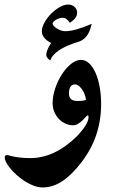

<svg xmlns="http://www.w3.org/2000/svg" viewBox="-79 -616 534 837"><path d="M225.1 -516.6Q211.9 -538.6 193.8 -538.6Q187 -538.6 179.4 -536.1Q171.9 -533.7 165.3 -530Q158.7 -526.4 154.5 -521.7Q150.4 -517.1 150.4 -513.2Q150.4 -508.3 155.8 -502.4Q161.1 -496.6 169.2 -491.5Q177.2 -486.3 187 -483.2Q196.8 -480 205.1 -480Q247.6 -480 321.3 -512.2L318.8 -504.9Q305.7 -447.3 263.7 -434.1Q156.2 -401.4 140.1 -352.1Q122.6 -364.7 122.6 -376.5Q122.6 -395.5 143.6 -428.7Q103.5 -449.7 103.5 -479Q103.5 -497.1 114.7 -517.6Q126 -538.1 143.3 -555.7Q160.6 -573.2 180.7 -584.7Q200.7 -596.2 218.3 -596.2Q234.9 -596.2 246.1 -585.9Q257.3 -575.7 257.3 -560.5Q257.3 -536.6 225.1 -516.6ZM295.9 -180.7Q294.4 -193.4 289.8 -205.3Q285.2 -217.3 278.3 -226.8Q271.5 -236.3 263.7 -242.2Q255.9 -248 248 -248Q221.7 -248 221.7 -207.5Q221.7 -175.8 258.8 -175.8Q284.7 -175.8 295.9 -180.7ZM361.8 -162.1Q361.8 -92.3 341.1 -29.5Q320.3 33.2 277.3 89.8Q235.4 145 193.6 173.1Q151.9 201.2 106.4 201.2Q88.9 201.2 69.3 194.1Q49.8 187 30.8 175Q11.7 163.1 -6.1 147.2Q-23.9 131.3 -37.6 113.8Q-47.4 101.1 -53 89.6Q-58.6 78.1 -58.6 69.8Q-58.6 66.9 -57.1 64.2Q-55.7 61.5 -50.8 60.1Q-45.4 60.1 -41.7 61Q-38.1 62 -34.7 63H-35.2Q-17.6 67.9 5.6 70.6Q28.8 73.2 53.7 73.2Q159.2 73.2 256.3 -22Q281.2 -48.3 294.2 -69.3Q307.1 -90.3 307.1 -106.4Q307.1 -112.8 303.7 -112.8Q299.8 -112.8 295.4 -106.4Q262.7 -69.8 241.2 -69.8Q221.7 -69.8 204.8 -77.9Q188 -85.9 176 -99.1Q164.1 -112.3 157.2 -129.6Q150.4 -147 150.4 -165.5Q150.4 -197.3 161.6 -230.7Q172.9 -264.2 190.7 -291.7Q208.5 -319.3 230.5 -337.2Q252.4 -355 273.4 -355Q293 -355 309.1 -340.3Q325.2 -325.7 336.9 -299.8Q348.6 -273.9 355.2 -238.8Q361.8 -203.6 361.8 -162.1Z"/></svg>

Font: XB Niloofar
Style: Bold
Weight: 700
Designer: Behnam
Foundry: Irmug
Version: Version 7.201 2008